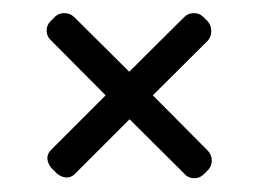

<svg xmlns="http://www.w3.org/2000/svg" viewBox="-20 -369 389 289"><path d="M58 -115.5 65 -108.5C69 -104.8 73.4 -102.7 78.2 -102C83.1 -101.3 87.5 -102.7 91.5 -106L175 -189.5L258 -107C261.3 -103 265.9 -100.9 271.8 -100.8C277.6 -100.6 282.5 -102.5 286.5 -106.5L293.5 -113.5C297.2 -117.5 298.9 -122.2 298.8 -127.8C298.6 -133.2 296.7 -138 293 -142L210 -225.5L293 -308C296.3 -312 298 -316.8 298 -322.2C298 -327.8 296.3 -332.5 293 -336.5L286 -343.5C282 -347.5 277.2 -349.4 271.5 -349.2C265.8 -349.1 261.2 -347.2 257.5 -343.5L174.5 -261L91.5 -343.5C87.5 -347.2 82.8 -349.1 77.2 -349.2C71.8 -349.4 67 -347.7 63 -344L56 -337C52 -333 50.1 -328.2 50.2 -322.5C50.4 -316.8 52.5 -312.2 56.5 -308.5L139 -225.5L55.5 -142C52.2 -138 50.8 -133.6 51.5 -128.8C52.2 -123.9 54.3 -119.5 58 -115.5Z"/></svg>

Font: lerotica
Style: Regular
Weight: 400
Designer: defharo
Foundry: deFharo
Version: Version 1.001 2011